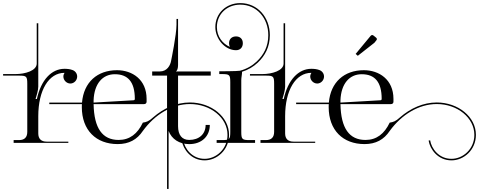

<svg xmlns="http://www.w3.org/2000/svg" viewBox="-70 -922 3091 1239"><path d="M18 0H371V-8H231C196 -8 177 -26 177 -61V-172C177 -340 245 -452 346 -452V-451C342 -445 339 -437 339 -428C339 -404 360 -383 384 -383C408 -383 428 -404 428 -428C428 -448 415 -464 398 -470C382 -476 365 -478 346 -478C263 -478 194.5 -406.5 168 -283H160V-285C164.5 -299 177 -339 177 -363V-393V-405V-772H167V-512C167 -466 93 -444 30 -444H-50V-434H53C101 -434 106 -429 106 -381V-71C106 -36 88 -18 53 -18H18Z M534 -260V-275C538 -382 592 -443 671 -443C755 -443 800 -394 800 -284C800 -278 797 -275.3 792 -275ZM534 -250H858C869 -250 876 -255 876 -266V-284C876 -409 783 -469 685 -469C558.1 -469 470.3 -391.5 459.2 -260H248V-250H458.5C458.2 -243.8 458 -237.4 458 -231C458 -82 550 7.8 689.3 7.8C762.7 7.8 814.7 -21.3 852.1 -77.4C927.5 -181.2 1038.5 -250.6 1155.7 -250.6C1288.3 -250.6 1398.1 -162.1 1398.1 -51.7C1398.1 39.9 1324.7 102.9 1250.5 102.9C1168.8 102.9 1121.1 36.4 1112.8 -16.4L1102.9 -14.9C1111.8 41.8 1163.2 112.9 1250.6 112.9C1330.1 112.9 1408.1 45.6 1408.1 -51.8C1408.1 -168.1 1293.4 -260.7 1155.5 -260.7C1068.7 -260.7 985.7 -223.8 917.3 -163.9C890.7 -139.7 876 -134.3 851.8 -130.7C817.6 -58.8 767.3 -18.9 695.5 -18.9C591 -19 537 -94 534 -250Z M1079 -434H1290V-461H1066V-462C1074 -466 1079 -482 1079 -503V-640V-800H1069V-763C1069 -698 1035 -534 1035 -534C1029.8 -498.7 1007 -461 962 -461H912V-434H1008V297H1018V-77C1038.1 -24.5 1086.8 8 1151 8C1231 8 1284 -42 1284 -116H1257C1257 -57 1215 -19 1151 -19C1105 -19 1079 -50 1079 -108Z M1345 -462V-444H1363C1411 -444 1416 -439 1416 -391V-71C1416 -23 1411 -18 1363 -18H1328V0H1576V-18H1541C1493 -18 1487 -23 1487 -71V-405C1487 -423.3 1492 -438.6 1492 -459C1530.6 -470.8 1565.4 -491.3 1593.4 -517.8C1640.4 -562.2 1671.3 -619.5 1671.3 -695.1C1671.3 -809.8 1592.7 -902 1480.6 -902C1388.7 -902 1319.6 -835.7 1319.6 -747.2C1319.6 -671.8 1381 -598 1453 -598C1481 -598 1497 -617 1497 -643C1497 -671 1479 -687 1453 -687C1425 -687 1408 -669 1408 -643C1408 -633.9 1410 -625.9 1413.6 -619.3C1366.8 -639.4 1329.6 -685.7 1329.6 -747.2C1329.6 -830 1393.7 -892 1480.6 -892C1586.5 -892 1661.3 -805.3 1661.3 -695.1C1661.3 -622.4 1632 -568 1586.5 -525C1557.2 -497.3 1520 -476.3 1478.6 -465.6C1462 -462.1 1345 -462 1345 -462Z M1611 0H1964V-8H1824C1789 -8 1770 -26 1770 -61V-172C1770 -340 1838 -452 1939 -452V-451C1935 -445 1932 -437 1932 -428C1932 -404 1953 -383 1977 -383C2001 -383 2021 -404 2021 -428C2021 -448 2008 -464 1991 -470C1975 -476 1958 -478 1939 -478C1856 -478 1787.5 -406.5 1761 -283H1753V-285C1757.5 -299 1770 -339 1770 -363V-393V-405V-772H1760V-512C1760 -466 1686 -444 1623 -444H1543V-434H1646C1694 -434 1699 -429 1699 -381V-71C1699 -36 1681 -18 1646 -18H1611Z M2341 -692C2338 -694 2335 -696 2332 -696C2328 -696 2325 -694 2322 -691L2225 -574L2239 -562L2346 -646L2358 -661C2360 -664 2362 -666 2362 -669C2362 -673 2361 -676 2357 -679ZM2127 -260V-275C2131 -382 2185 -443 2264 -443C2348 -443 2393 -394 2393 -284C2393 -278 2390 -275.3 2385 -275ZM2127 -250H2451C2462 -250 2469 -255 2469 -266V-284C2469 -409 2376 -469 2278 -469C2151.1 -469 2063.3 -391.5 2052.2 -260H1841V-250H2051.5C2051.2 -243.8 2051 -237.4 2051 -231C2051 -82 2143 7.8 2282.3 7.8C2355.7 7.8 2407.7 -21.3 2445.1 -77.4C2520.5 -181.2 2631.5 -250.6 2748.7 -250.6C2881.3 -250.6 2991.1 -162.1 2991.1 -51.7C2991.1 39.9 2917.7 102.9 2843.5 102.9C2761.8 102.9 2714.1 36.4 2705.8 -16.4L2695.9 -14.9C2704.8 41.8 2756.2 112.9 2843.6 112.9C2923.1 112.9 3001.1 45.6 3001.1 -51.8C3001.1 -168.1 2886.4 -260.7 2748.5 -260.7C2661.7 -260.7 2578.7 -223.8 2510.3 -163.9C2483.7 -139.7 2469 -134.3 2444.8 -130.7C2410.6 -58.8 2360.3 -18.9 2288.5 -18.9C2184 -19 2130 -94 2127 -250Z"/></svg>

Font: FoglihtenNo04
Style: Regular
Weight: 500
Designer: gluk (gluksza@wp.pl)
Foundry: gluk (gluksza@wp.pl)
Version: Version 0.70